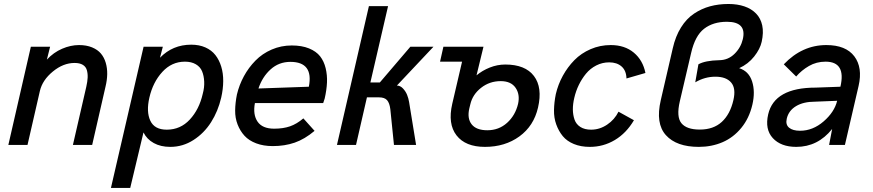

<svg xmlns="http://www.w3.org/2000/svg" viewBox="-20 -720 4339 954"><path d="M21.5 0 133.3 -487.8H229L212.9 -423.8Q246.1 -459.5 288.6 -477.8Q331.1 -496.1 372.6 -496.1Q409.7 -496.1 437.5 -484.6Q465.3 -473.1 481.4 -453.9Q497.6 -434.6 505.4 -408Q513.2 -381.3 512.7 -351.8Q512.2 -322.3 504.4 -290L438 0H342.3L408.7 -288.6Q414.6 -314.5 415.5 -334.2Q416.5 -354 411.6 -371.3Q406.7 -388.7 391.4 -397.9Q376 -407.2 350.6 -407.2Q294.4 -407.2 242.7 -364.7Q190.9 -322.3 178.2 -268.1L116.7 0Z M531.2 213.9 693.4 -487.8H789.1L774.9 -433.1Q837.9 -498 930.2 -498Q969.7 -498 1000.5 -484.4Q1031.2 -470.7 1050.3 -446.3Q1069.3 -421.9 1079.3 -388.9Q1089.4 -356 1089.1 -316.9Q1088.9 -277.8 1079.1 -234.9Q1063.5 -167.5 1028.8 -112.8Q994.1 -58.1 941.2 -24.2Q888.2 9.8 826.2 9.8Q778.3 9.8 743.9 -9.3Q709.5 -28.3 692.9 -62L627 213.9ZM808.6 -75.7Q876.5 -75.7 923.1 -126Q969.7 -176.3 987.3 -253.4Q996.1 -285.6 994.6 -314.7Q993.2 -343.8 984.1 -365.7Q975.1 -387.7 953.1 -400.6Q931.2 -413.6 898.9 -413.6Q833 -413.6 786.4 -362.5Q739.7 -311.5 722.2 -234.9Q706.1 -165 726.8 -120.4Q747.6 -75.7 808.6 -75.7Z M1335.4 5.9Q1289.1 5.9 1252.9 -7.8Q1216.8 -21.5 1195.1 -45.2Q1173.3 -68.8 1160.6 -101.3Q1147.9 -133.8 1148.4 -171.4Q1148.9 -209 1157.2 -250.5Q1168.5 -298.3 1191.9 -341.3Q1215.3 -384.3 1249.3 -418.9Q1283.2 -453.6 1330.1 -473.9Q1377 -494.1 1429.7 -494.1Q1479.5 -494.1 1515.4 -479.5Q1551.3 -464.8 1570.6 -440.2Q1589.8 -415.5 1598.1 -381.1Q1606.4 -346.7 1604.7 -309.8Q1603 -272.9 1593.3 -230.5L1585.9 -208H1246.6Q1235.8 -150.4 1259.8 -115.5Q1283.7 -80.6 1342.3 -80.6Q1387.2 -80.6 1420.9 -92.3Q1454.6 -104 1487.3 -131.8L1543 -69.8Q1493.7 -28.3 1444.1 -11.2Q1394.5 5.9 1335.4 5.9ZM1264.2 -280.3 1514.6 -289.1Q1538.6 -412.6 1422.9 -412.6Q1365.7 -412.6 1324.5 -375.2Q1283.2 -337.9 1264.2 -280.3Z M1654.3 0 1813 -689.5H1908.2L1820.3 -310.1H1867.2L2019 -487.8H2133.8L1952.1 -294.9Q1968.8 -294.9 1982.4 -280.3Q1996.1 -265.6 2002.9 -248.3Q2009.8 -231 2012.7 -212.9L2047.4 0H1937.5L1919.4 -177.7Q1915.5 -208.5 1903.1 -222.4Q1890.6 -236.3 1862.8 -236.3H1803.2L1749 0Z M2389.6 9.8Q2292.5 9.8 2248.3 -47.4Q2204.1 -104.5 2227.1 -204.1L2275.9 -413.6H2166.5L2183.1 -487.8H2382.3L2347.7 -345.7Q2376.5 -369.6 2413.8 -384.5Q2451.2 -399.4 2490.7 -399.4Q2589.8 -399.4 2633.1 -342.3Q2676.3 -285.2 2653.3 -185.5Q2632.3 -94.2 2560.8 -42.2Q2489.3 9.8 2389.6 9.8ZM2401.4 -72.8Q2458.5 -72.8 2499.5 -109.6Q2540.5 -146.5 2554.2 -204.1Q2564.5 -251 2541.7 -283.9Q2519 -316.9 2467.8 -316.9Q2412.6 -316.9 2370.4 -283.7Q2328.1 -250.5 2316.9 -201.7L2312 -181.6Q2300.3 -131.8 2323.5 -102.3Q2346.7 -72.8 2401.4 -72.8Z M2910.6 9.8Q2866.2 9.8 2831.5 -4.4Q2796.9 -18.6 2776.4 -43.5Q2755.9 -68.4 2743.9 -101.6Q2731.9 -134.8 2732.7 -173.1Q2733.4 -211.4 2741.7 -252.4Q2752.9 -300.3 2776.4 -343.3Q2799.8 -386.2 2833.7 -420.9Q2867.7 -455.6 2914.6 -475.8Q2961.4 -496.1 3014.6 -496.1Q3084 -496.1 3129.2 -458.5Q3174.3 -420.9 3187 -357.4L3092.8 -330.1Q3091.8 -369.1 3068.6 -389.6Q3045.4 -410.2 3006.8 -410.2Q2972.7 -410.2 2942.6 -394.8Q2912.6 -379.4 2891.6 -353.8Q2870.6 -328.1 2856 -297.9Q2841.3 -267.6 2833.5 -233.9Q2826.2 -203.1 2826.4 -176Q2826.7 -148.9 2834.7 -125.7Q2842.8 -102.5 2863.8 -89.1Q2884.8 -75.7 2917 -75.7Q2959.5 -75.7 2996.6 -100.6Q3033.7 -125.5 3053.2 -165L3129.9 -122.6Q3092.3 -58.6 3035.2 -24.4Q2978 9.8 2910.6 9.8Z M3452.1 9.8Q3341.3 9.8 3288.8 -48.3Q3236.3 -106.4 3263.2 -222.2L3322.8 -480Q3336.4 -540 3363.8 -583.7Q3391.1 -627.4 3428.5 -652.3Q3465.8 -677.2 3508.1 -688.7Q3550.3 -700.2 3599.6 -700.2Q3644 -700.2 3679 -688.2Q3713.9 -676.3 3736.8 -652.6Q3759.8 -628.9 3767.3 -593.8Q3774.9 -558.6 3764.6 -512.2Q3756.8 -476.6 3727.3 -439.2Q3697.8 -401.9 3652.8 -381.3Q3700.7 -366.2 3717 -315.4Q3733.4 -264.6 3718.3 -199.7Q3702.6 -132.3 3663.3 -84.5Q3624 -36.6 3570.1 -13.4Q3516.1 9.8 3452.1 9.8ZM3457 -76.2Q3524.9 -76.2 3566.4 -114.3Q3607.9 -152.3 3624 -222.2Q3637.7 -280.8 3613 -309.8Q3588.4 -338.9 3534.7 -338.9Q3481.9 -338.9 3434.6 -311L3450.2 -400.4Q3483.9 -419.4 3554.2 -420.9Q3598.1 -421.4 3629.6 -452.4Q3661.1 -483.4 3670.9 -525.4Q3690.9 -611.8 3591.8 -611.8Q3523.4 -611.8 3478.5 -577.1Q3433.6 -542.5 3414.1 -457L3357.9 -216.8Q3339.8 -139.6 3365.7 -107.9Q3391.6 -76.2 3457 -76.2Z M3936.5 9.8Q3859.9 9.8 3819.8 -33.9Q3779.8 -77.6 3796.9 -151.9Q3827.6 -284.7 4033.2 -284.7L4155.8 -289.1Q4184.6 -413.6 4082 -413.6Q4036.6 -413.6 3999.5 -392.1Q3962.4 -370.6 3936 -339.8L3874.5 -400.4Q3965.8 -496.1 4085.9 -496.1Q4182.6 -496.1 4224.9 -440.2Q4267.1 -384.3 4246.1 -293L4178.2 0H4099.6L4114.7 -79.1Q4043.5 9.8 3936.5 9.8ZM3955.1 -70.3Q4018.6 -70.3 4072.3 -116.7Q4126 -163.1 4139.6 -219.2L4029.8 -214.8Q3972.2 -214.8 3935.3 -192.6Q3898.4 -170.4 3889.2 -130.4Q3882.3 -100.6 3900.9 -85.4Q3919.4 -70.3 3955.1 -70.3Z"/></svg>

Font: HK Grotesk Medium Italic
Style: Regular
Weight: 500
Italic angle: -13°
Designer: Alfredo Marco Pradil and Stefan Peev
Foundry: Hanken Design Co.
Version: Version 1.000;PS 001.000;hotconv 1.0.88;makeotf.lib2.5.64775